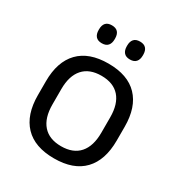

<svg xmlns="http://www.w3.org/2000/svg" viewBox="-162 -776 843 901"><g transform="rotate(30 260.0 -325.5)"><path d="M260 12.5Q155 12.5 100.8 -44.2Q46.5 -101 46.5 -207.5V-282Q46.5 -388 101 -444.5Q155.5 -501 260 -501Q365 -501 419.2 -444.5Q473.5 -388 473.5 -282V-207.5Q473.5 -101 419.2 -44.2Q365 12.5 260 12.5ZM260 -53.5Q325 -53.5 358.8 -92Q392.5 -130.5 392.5 -203V-286.5Q392.5 -358.5 358.8 -396.8Q325 -435 260 -435Q195.5 -435 161.5 -396.8Q127.5 -358.5 127.5 -286.5V-203Q127.5 -130.5 161.5 -92Q195.5 -53.5 260 -53.5ZM184 -567.5Q162 -567.5 151.2 -579.8Q140.5 -592 140.5 -614.5V-618Q140.5 -640.5 151.2 -652.5Q162 -664.5 184 -664.5Q206 -664.5 216.8 -652.5Q227.5 -640.5 227.5 -618V-614.5Q227.5 -592 216.8 -579.8Q206 -567.5 184 -567.5ZM336.5 -567.5Q314.5 -567.5 303.8 -579.8Q293 -592 293 -614.5V-618Q293 -640.5 303.8 -652.5Q314.5 -664.5 336.5 -664.5Q358.5 -664.5 369.2 -652.5Q380 -640.5 380 -618V-614.5Q380 -592 369.2 -579.8Q358.5 -567.5 336.5 -567.5Z"/></g></svg>

Font: Anek Devanagari Medium
Style: Regular
Weight: 400
Version: Version 1.003